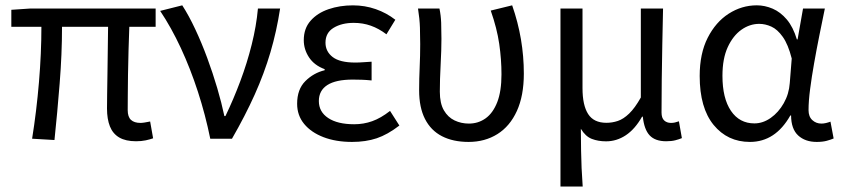

<svg xmlns="http://www.w3.org/2000/svg" viewBox="-20 -518 3147 717"><path d="M488 9.5Q449.4 9.5 425.4 -4.5Q401.4 -18.6 390.5 -45.9Q379.6 -73.2 379.6 -112.8Q379.6 -131.5 380.1 -166.1Q380.6 -200.6 381.3 -244.2Q382 -287.8 382.5 -333.1Q383 -378.4 383.6 -417.8H211.6Q211.6 -316.1 202.8 -206.4Q194.1 -96.7 183.4 4.9L99.9 0Q116.4 -102.8 125.5 -211.2Q134.6 -319.7 134.6 -417.8H22.3V-481.4L92 -486.1H561.2V-417.8H462.9Q461.5 -376.8 460 -330Q458.5 -283.1 458 -238.6Q457.5 -194.1 457.2 -159.3Q456.9 -124.4 456.9 -106.8Q456.9 -81.8 469 -70.4Q481.2 -59 504.7 -59Q510.8 -59 520.1 -60.5Q529.4 -62 540.7 -64.3L551.8 -1.5Q540 2.6 524.1 6.1Q508.2 9.5 488 9.5Z M765.2 0Q747.1 -89.2 719.1 -175.4Q691.1 -261.6 655.4 -338.5Q619.6 -415.4 578.1 -477.3L660.6 -498.1Q685.5 -459.5 709.3 -408.6Q733.2 -357.7 753.9 -301.5Q774.6 -245.4 791.1 -189.6Q807.5 -133.9 817.9 -84.6H821.9Q851.9 -146.8 877.3 -214.7Q902.8 -282.6 920 -351.7Q937.3 -420.7 943.2 -486.1H1026Q1013.1 -401.5 989.9 -322.7Q966.7 -243.9 931.2 -164.8Q895.7 -85.8 846.3 0Z M1294.5 12Q1234.4 12 1188.2 -5.7Q1142 -23.4 1115.8 -55.2Q1089.6 -87 1089.6 -130.5Q1089.6 -184.5 1120.3 -215.1Q1151 -245.7 1192.4 -255.7V-259.7Q1153.6 -274.1 1134 -303.8Q1114.4 -333.5 1114.4 -368Q1114.4 -411.7 1139.8 -440.5Q1165.2 -469.4 1207 -483.7Q1248.7 -498 1298 -498Q1342.7 -498 1383.1 -483.9Q1423.5 -469.8 1456.3 -444.2L1423.1 -389.9Q1394.6 -411.5 1364.9 -422Q1335.3 -432.6 1300.9 -432.6Q1256.3 -432.6 1225.9 -414.2Q1195.5 -395.8 1195.5 -358.6Q1195.5 -325.8 1222.2 -305.1Q1249 -284.4 1306.4 -284.4Q1321 -284.4 1335.2 -285.5Q1349.3 -286.6 1367.7 -287.6V-217.6Q1347.9 -219.6 1331.1 -220.2Q1314.3 -220.8 1297.3 -220.8Q1234.1 -220.8 1202.4 -200.4Q1170.7 -180 1170.7 -140.7Q1170.7 -100.3 1205.7 -77.2Q1240.6 -54 1302.8 -54Q1338 -54 1369.9 -65.4Q1401.9 -76.7 1436.6 -103.8L1471.4 -49.2Q1427.3 -15.2 1386.7 -1.6Q1346 12 1294.5 12Z M1729.8 12Q1672 12 1630.4 -9.4Q1588.9 -30.8 1567 -73.9Q1545.2 -116.9 1545.2 -180.5Q1545.2 -223.9 1547.2 -266.7Q1549.2 -309.5 1549.2 -352.6Q1549.2 -382 1548.2 -414.9Q1547.1 -447.9 1541 -486.1H1621.1Q1626.4 -461.1 1627.5 -433Q1628.5 -404.9 1628.5 -372.7Q1628.5 -331.8 1625.5 -276.4Q1622.5 -220.9 1622.5 -175.6Q1622.5 -132.2 1637.6 -106.1Q1652.7 -80.1 1677.4 -68.3Q1702.1 -56.5 1731.1 -56.5Q1766.1 -56.5 1793.6 -76.2Q1821 -95.9 1836.9 -136.5Q1852.7 -177.2 1852.7 -240.3Q1852.7 -296 1844.3 -354.1Q1835.9 -412.2 1812.6 -478.5L1892.6 -498.1Q1914.6 -435 1925.4 -371.4Q1936.2 -307.8 1936.2 -243Q1936.2 -160.5 1910.2 -103.5Q1884.2 -46.5 1837.6 -17.3Q1790.9 12 1729.8 12Z M2073 178.5V-486.1H2155.3V-188.7Q2155.3 -124.9 2176.3 -92.2Q2197.3 -59.4 2244.5 -59.4Q2266.4 -59.4 2287.3 -66.4Q2308.1 -73.3 2329.5 -93.9Q2350.9 -114.4 2373.1 -153.9V-486.1H2456.1Q2454.8 -420.4 2453.3 -352.7Q2451.9 -285.1 2451.2 -220.4Q2450.4 -155.7 2450.4 -98Q2450.4 -77.4 2460.3 -68.2Q2470.1 -59 2485.8 -59Q2493.1 -59 2500 -60.5Q2507 -62 2515.3 -65L2526.4 -2.2Q2515.4 2.3 2501.6 5.9Q2487.8 9.5 2467.6 9.5Q2426.5 9.5 2405.9 -12.6Q2385.4 -34.7 2380.5 -82.4H2377.8Q2351.4 -35.8 2317.1 -13Q2282.8 9.8 2243.3 9.8Q2213.9 9.8 2190.1 0.7Q2166.4 -8.5 2149.1 -37.1Q2149.4 10.7 2150 44.8Q2150.5 78.9 2151.9 109.7Q2153.3 140.5 2156 178.5Z M2780.5 12Q2697 12 2644.9 -51.5Q2592.9 -115.1 2592.9 -234.2Q2592.9 -318.1 2622.8 -376.9Q2652.7 -435.7 2701.3 -466.9Q2750 -498.1 2806.1 -498.1Q2836.2 -498.1 2865.4 -485.6Q2894.6 -473.1 2918.3 -445.1Q2941.9 -417.1 2955.8 -370.9H2958.5L2978.8 -486.1H3060.3Q3050.3 -438.1 3039.8 -385.6Q3029.2 -333.1 3020.2 -281.8Q3011.1 -230.4 3005.3 -185.4Q2999.4 -140.4 2999.4 -106.8Q2999.4 -82.4 3013.5 -69.5Q3027.6 -56.5 3047.4 -56.5Q3055.6 -56.5 3064.6 -58.6Q3073.5 -60.7 3081.3 -63.7L3093.1 -0.9Q3083.1 3.5 3067.3 7.8Q3051.6 12 3029.9 12Q2986.9 12 2960.7 -12.1Q2934.5 -36.2 2934.2 -86.8H2931.4Q2875.6 12 2780.5 12ZM2797.2 -57.2Q2829.1 -57.2 2858.2 -77.7Q2887.4 -98.3 2906.9 -132.7Q2926.4 -167.1 2929.3 -207.9L2936.6 -299.5Q2923.2 -352.3 2903.2 -380.3Q2883.2 -408.4 2860.6 -418.6Q2837.9 -428.9 2815.1 -428.9Q2780 -428.9 2748.8 -407Q2717.6 -385 2697.7 -342.1Q2677.9 -299.2 2677.9 -234.9Q2677.9 -150.9 2709.7 -104Q2741.5 -57.2 2797.2 -57.2Z"/></svg>

Font: Source Sans 3
Style: Regular
Weight: 200
Designer: Paul D. Hunt
Foundry: Adobe
Version: Version 3.046;hotconv 1.0.118;makeotfexe 2.5.65603